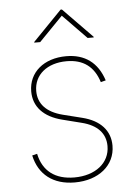

<svg xmlns="http://www.w3.org/2000/svg" viewBox="-55 -805 602 858"><g transform="rotate(-5 246.5 -375.5)"><path d="M246.1 11.7C352.5 11.7 427.7 -48.8 427.7 -137.7C427.7 -205.1 384.3 -252.9 304.7 -272.9L218.8 -294.4C145 -313 109.4 -353.5 109.4 -410.2C109.4 -482.9 168.5 -531.2 255.9 -531.2C330.6 -531.2 378.4 -495.6 400.4 -424.8L422.9 -430.7C396.5 -512.2 339.8 -553.7 255.9 -553.7C156.2 -553.7 86.9 -496.1 86.9 -410.2C86.9 -342.3 130.9 -293.5 214.8 -272.5L299.8 -251C369.6 -233.4 405.3 -194.3 405.3 -137.7C405.3 -62 340.3 -10.7 246.1 -10.7C159.2 -10.7 105 -52.7 88.9 -130.4L66.4 -125C85.4 -38.1 148.9 11.7 246.1 11.7ZM146 -626.5 252.4 -735.8 358.9 -626.5H386.2V-629.4L255.4 -763.2H249.5L119.6 -629.4V-626.5Z"/></g></svg>

Font: Raveo Thin
Style: Regular
Weight: 100
Designer: Jakub Foglar, Rasmus Andersson (Inter)
Foundry: Jakubfoglar.com
Version: Version 1.100;Glyphs 3.2.3 (3260)